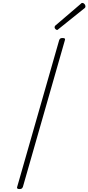

<svg xmlns="http://www.w3.org/2000/svg" viewBox="-20 -1274 602 1308"><path d="M112 14Q102 14 98 10Q94 6 97 -1L383 -1000Q386 -1008 390.5 -1011.5Q395 -1015 406 -1015Q417 -1015 421 -1011.5Q425 -1008 422 -1000L136 -1Q133 6 128.5 10Q124 14 112 14ZM369 -1070Q363 -1070 357.5 -1076Q352 -1082 352 -1087Q352 -1089 352.5 -1092Q353 -1095 355 -1098L528 -1246Q532 -1249 534 -1251.5Q536 -1254 541 -1254Q546 -1254 551 -1250.5Q556 -1247 559 -1241.5Q562 -1236 562 -1230Q562 -1228 561.5 -1225.5Q561 -1223 558 -1220L380 -1077Q376 -1074 374 -1072Q372 -1070 369 -1070Z"/></svg>

Font: Playwrite AU QLD Thin
Style: Regular
Weight: 250
Designer: Veronika Burian, José Scaglione
Foundry: TypeTogether
Version: Version 1.002